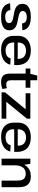

<svg xmlns="http://www.w3.org/2000/svg" viewBox="1422 -2132 718 3603"><g transform="rotate(90 1781.5 -330.0)"><path d="M299 9Q179 9 117 -32Q55 -73 41 -160L169 -165Q175 -116 206.5 -92Q238 -68 297 -68Q352 -68 382.5 -87Q413 -106 413 -141Q413 -170 393.5 -186Q374 -202 342 -211Q310 -220 271 -226Q232 -232 193.5 -241Q155 -250 123 -267.5Q91 -285 71.5 -314.5Q52 -344 52 -393Q52 -469 114.5 -509Q177 -549 299 -549Q374 -549 426.5 -531.5Q479 -514 510 -478.5Q541 -443 548 -390L419 -384Q416 -428 386 -450.5Q356 -473 302 -473Q247 -473 216.5 -453Q186 -433 186 -397Q186 -367 206 -351Q226 -335 258 -326Q290 -317 328.5 -310.5Q367 -304 405.5 -295Q444 -286 476.5 -269Q509 -252 528.5 -222.5Q548 -193 548 -145Q548 -69 484.5 -30Q421 9 299 9Z M917 9Q833 9 774 -19Q715 -47 683.5 -101Q652 -155 652 -232V-308Q652 -384 685 -437.5Q718 -491 780 -520Q842 -549 928 -549Q1060 -549 1130.5 -481Q1201 -413 1201 -287V-237H754V-303H1102L1084 -278V-315Q1084 -383 1043 -421Q1002 -459 931 -459Q859 -459 818 -420Q777 -381 777 -312V-218Q777 -149 816.5 -112Q856 -75 927 -75Q988 -75 1026.5 -100Q1065 -125 1075 -171L1194 -163Q1173 -80 1100.5 -35.5Q1028 9 917 9Z M1517 9Q1436 9 1398.5 -31.5Q1361 -72 1361 -157V-524L1397 -669H1486V-178Q1486 -129 1504.5 -108.5Q1523 -88 1568 -88Q1584 -88 1601 -90.5Q1618 -93 1634 -100L1650 -17Q1632 -9 1610 -3Q1588 3 1564 6Q1540 9 1517 9ZM1265 -540H1626V-451H1265Z M1712 -65 2067 -496 2082 -451H1730V-540H2207V-476L1852 -42L1837 -89H2207V0H1712Z M2546 9Q2462 9 2403 -19Q2344 -47 2312.5 -101Q2281 -155 2281 -232V-308Q2281 -384 2314 -437.5Q2347 -491 2409 -520Q2471 -549 2557 -549Q2689 -549 2759.5 -481Q2830 -413 2830 -287V-237H2383V-303H2731L2713 -278V-315Q2713 -383 2672 -421Q2631 -459 2560 -459Q2488 -459 2447 -420Q2406 -381 2406 -312V-218Q2406 -149 2445.5 -112Q2485 -75 2556 -75Q2617 -75 2655.5 -100Q2694 -125 2704 -171L2823 -163Q2802 -80 2729.5 -35.5Q2657 9 2546 9Z M3368 -301Q3368 -380 3337 -416.5Q3306 -453 3240 -453Q3164 -453 3123 -400.5Q3082 -348 3082 -248L3035 -173V-239Q3035 -389 3101 -469Q3167 -549 3289 -549Q3394 -549 3443.5 -492.5Q3493 -436 3493 -317V0H3368ZM2957 -540H3053L3082 -370V0H2957Z"/></g></svg>

Font: Pathway Extreme 28pt SemiBold
Style: Regular
Weight: 600
Designer: Eduardo Rodriguez Tunni
Foundry: Eduardo Rodriguez Tunni
Version: Version 1.001;gftools[0.9.26]